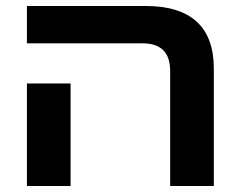

<svg xmlns="http://www.w3.org/2000/svg" viewBox="-20 -622 800 642"><path d="M549 0V-383Q549 -432 525.5 -454.5Q502 -477 458 -477H70V-602H466Q695 -602 695 -392V0ZM70 -343H216V0H70Z"/></svg>

Font: Noto Sans Hebrew SemiCondensed
Style: Bold
Weight: 700
Width: 4
Designer: Monotype Design Team
Foundry: Monotype Imaging Inc.
Version: Version 2.004; ttfautohint (v1.8.4.7-5d5b)